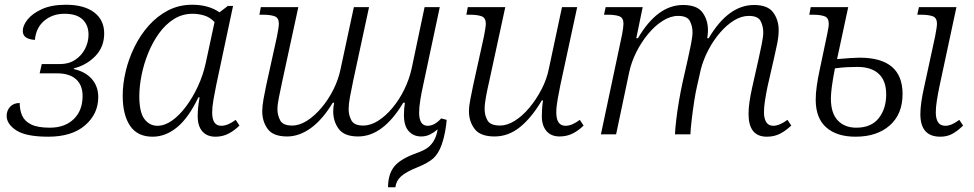

<svg xmlns="http://www.w3.org/2000/svg" viewBox="-20 -566 4106 809"><path d="M183 10Q90 10 49 -16.5Q8 -43 8 -78Q8 -100 22.5 -116Q37 -132 63 -132Q63 -103 73 -79.5Q83 -56 110.5 -42Q138 -28 190 -28Q253 -28 290.5 -64Q328 -100 328 -162Q328 -207 300.5 -232Q273 -257 220 -257H147L156 -296H232Q270 -296 297 -314Q324 -332 338.5 -360.5Q353 -389 353 -420Q353 -460 328 -484Q303 -508 251 -508Q202 -508 167 -479Q132 -450 127 -398Q104 -399 90 -408Q76 -417 76 -436Q76 -458 96 -483.5Q116 -509 156.5 -527.5Q197 -546 258 -546Q334 -546 376.5 -514Q419 -482 419 -425Q419 -368 381.5 -329.5Q344 -291 291 -278V-275Q340 -264 367 -233Q394 -202 394 -157Q394 -86 338.5 -38Q283 10 183 10Z M623 10Q559 10 528 -36Q497 -82 497 -163Q497 -212 509.5 -265Q522 -318 546.5 -368Q571 -418 606.5 -458Q642 -498 688 -522Q734 -546 790 -546Q859 -546 905 -514L940 -541H962L891 -207Q885 -178 879.5 -146.5Q874 -115 874 -92Q874 -36 912 -36Q940 -36 973 -61L989 -37Q968 -16 943 -3Q918 10 888 10Q852 10 832.5 -12.5Q813 -35 813 -76Q813 -92 814.5 -109.5Q816 -127 821 -156H816Q775 -70 726.5 -30Q678 10 623 10ZM643 -36Q674 -36 705 -58Q736 -80 764 -117.5Q792 -155 814 -202.5Q836 -250 847 -301L884 -473Q864 -494 839.5 -501Q815 -508 792 -508Q748 -508 712.5 -485.5Q677 -463 650 -425.5Q623 -388 604.5 -342.5Q586 -297 576.5 -249.5Q567 -202 567 -161Q567 -93 588.5 -64.5Q610 -36 643 -36Z M1190 9Q1131 9 1108 -22.5Q1085 -54 1085 -97Q1085 -119 1090.5 -149.5Q1096 -180 1102 -208L1147 -412Q1150 -427 1152.5 -443Q1155 -459 1155 -466Q1155 -491 1137 -497.5Q1119 -504 1087 -504H1073L1079 -536H1237L1169 -222Q1161 -184 1155 -154.5Q1149 -125 1149 -106Q1149 -81 1160.5 -59Q1172 -37 1211 -37Q1242 -37 1274 -57.5Q1306 -78 1335 -112.5Q1364 -147 1385 -189Q1406 -231 1415 -275L1471 -536H1535L1468 -225Q1460 -187 1454.5 -157Q1449 -127 1449 -106Q1449 -81 1460.5 -59Q1472 -37 1510 -37Q1542 -37 1574 -57.5Q1606 -78 1634.5 -112.5Q1663 -147 1683.5 -189Q1704 -231 1714 -275L1769 -536H1833L1763 -207Q1756 -176 1751 -145Q1746 -114 1746 -92Q1746 -36 1782 -36Q1811 -36 1839 -67L1862 -61Q1861 -43 1856 -14Q1851 15 1841 44Q1827 82 1806 101Q1785 120 1741 138Q1691 158 1670 177Q1649 196 1646 223H1615Q1615 169 1640.5 136.5Q1666 104 1733 80Q1769 67 1784.5 54.5Q1800 42 1810 23Q1820 5 1824 -21Q1809 -8 1792 0.5Q1775 9 1755 9Q1722 9 1702 -13.5Q1682 -36 1682 -81Q1682 -107 1686 -133H1679Q1594 9 1489 9Q1431 9 1407.5 -22.5Q1384 -54 1384 -97Q1384 -114 1388 -133H1382Q1339 -62 1290 -26.5Q1241 9 1190 9Z M2064 9Q2004 9 1980 -22.5Q1956 -54 1956 -97Q1956 -119 1962 -148.5Q1968 -178 1974 -208L2019 -412Q2022 -427 2024.5 -443Q2027 -459 2027 -466Q2027 -491 2009 -497.5Q1991 -504 1959 -504H1945L1951 -536H2109L2041 -222Q2034 -192 2028 -160Q2022 -128 2022 -107Q2022 -79 2034.5 -58Q2047 -37 2087 -37Q2117 -37 2149 -57Q2181 -77 2210 -111.5Q2239 -146 2261.5 -189Q2284 -232 2293 -278L2348 -536H2412L2341 -207Q2335 -177 2329.5 -146.5Q2324 -116 2324 -92Q2324 -36 2363 -36Q2390 -36 2423 -61L2439 -37Q2418 -16 2393 -3.5Q2368 9 2338 9Q2302 9 2282.5 -14Q2263 -37 2263 -76Q2263 -89 2264 -106.5Q2265 -124 2268 -143H2263Q2220 -70 2171 -30.5Q2122 9 2064 9Z M3211 10Q3134 10 3134 -86Q3134 -109 3138 -137Q3142 -165 3149 -196L3176 -316Q3183 -348 3189.5 -379.5Q3196 -411 3196 -430Q3196 -455 3185 -477Q3174 -499 3135 -499Q3104 -499 3073 -480Q3042 -461 3014 -428.5Q2986 -396 2965 -356Q2944 -316 2933 -274L2917 -203Q2911 -178 2905 -139Q2899 -100 2894.5 -61.5Q2890 -23 2889 0H2824Q2825 -24 2829.5 -62Q2834 -100 2841 -141Q2848 -182 2855 -214L2878 -316Q2885 -346 2891.5 -379.5Q2898 -413 2898 -430Q2898 -455 2887 -477Q2876 -499 2837 -499Q2805 -499 2772 -478Q2739 -457 2710.5 -422.5Q2682 -388 2661 -346Q2640 -304 2631 -261L2576 0H2512L2601 -420Q2607 -452 2607 -466Q2607 -491 2589.5 -497.5Q2572 -504 2540 -504H2525L2532 -536H2688L2661 -405H2668Q2750 -545 2858 -545Q2917 -545 2940 -513.5Q2963 -482 2963 -439Q2963 -423 2960 -405H2966Q3049 -545 3157 -545Q3215 -545 3238 -513.5Q3261 -482 3261 -439Q3261 -414 3255 -383.5Q3249 -353 3243 -328L3214 -201Q3208 -172 3203.5 -143.5Q3199 -115 3199 -93Q3199 -67 3208.5 -51.5Q3218 -36 3238 -36Q3264 -36 3298 -61L3314 -37Q3291 -15 3266.5 -2.5Q3242 10 3211 10Z M3942 10Q3858 10 3858 -85Q3858 -108 3862 -136Q3866 -164 3873 -195L3920 -412Q3923 -427 3925.5 -443Q3928 -459 3928 -466Q3928 -491 3910 -497.5Q3892 -504 3860 -504H3845L3852 -536H4010L3938 -200Q3932 -171 3927.5 -142.5Q3923 -114 3923 -92Q3923 -66 3932.5 -51Q3942 -36 3964 -36Q3989 -36 4022 -61L4038 -37Q4016 -15 3993.5 -2.5Q3971 10 3942 10ZM3585 10Q3506 10 3461.5 -29Q3417 -68 3417 -146Q3417 -172 3421.5 -204Q3426 -236 3433 -268L3465 -420Q3472 -452 3472 -466Q3472 -491 3454 -497.5Q3436 -504 3404 -504H3390L3396 -536H3554L3507 -317Q3541 -320 3565 -321.5Q3589 -323 3602 -323Q3783 -323 3783 -170Q3783 -85 3729 -37.5Q3675 10 3585 10ZM3588 -28Q3651 -28 3682.5 -68Q3714 -108 3714 -168Q3714 -226 3682.5 -255Q3651 -284 3593 -284Q3573 -284 3550.5 -283Q3528 -282 3498 -278Q3489 -232 3485 -201Q3481 -170 3481 -151Q3481 -89 3510 -58.5Q3539 -28 3588 -28Z"/></svg>

Font: Noto Serif Light
Style: Italic
Weight: 300
Italic angle: -12°
Designer: Monotype Design Team
Foundry: Monotype Imaging Inc.
Version: Version 2.013